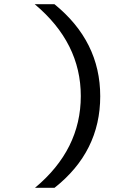

<svg xmlns="http://www.w3.org/2000/svg" viewBox="-20 -734 640 912"><path d="M238.8 158.2H146Q363.8 -22.9 363.8 -277.8Q363.8 -530.8 145 -713.9H238.8Q456.1 -537.6 456.1 -276.9Q456.1 -13.2 238.8 158.2Z"/></svg>

Font: Apple Sans Adjectives
Style: Regular
Weight: 400
Monospace: yes
Foundry: Apple Sans Adjectives
Version: Version 0.01